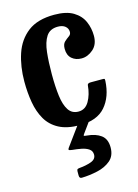

<svg xmlns="http://www.w3.org/2000/svg" viewBox="-120 -599 664 925"><g transform="rotate(-15 212.0 -136.5)"><path d="M22.5 -258.5Q22.5 -333.5 43.2 -396Q64 -458.5 112.5 -495.8Q161 -533 244.5 -533Q304.5 -533 339.2 -512Q374 -491 388.8 -457.2Q403.5 -423.5 403.5 -385.5Q403.5 -342.5 376.5 -319Q349.5 -295.5 318.5 -295.5Q289.5 -295.5 270.2 -312.2Q251 -329 251 -361Q251 -384.5 262.5 -395.2Q274 -406 285.2 -413.5Q296.5 -421 296.5 -433.5Q296.5 -451 283.2 -462Q270 -473 246.5 -473Q207 -473 188.5 -444.8Q170 -416.5 164.8 -368Q159.5 -319.5 159.5 -258.5Q159.5 -196.5 165.5 -150Q171.5 -103.5 188.5 -77.8Q205.5 -52 238 -52Q272 -52 290.8 -84.5Q309.5 -117 313.5 -162.5Q314 -173 330.5 -173H389Q398.5 -173 399.5 -171.2Q400.5 -169.5 400.5 -162Q396.5 -83 354.8 -35Q313 13 228 13Q164 13 123.5 -8.5Q83 -30 61.2 -67.8Q39.5 -105.5 31 -154.5Q22.5 -203.5 22.5 -258.5ZM158 245.5V225Q158 216.5 162 214.2Q166 212 173.5 211.5Q204 209 230 199.8Q256 190.5 256 167.5Q256 149 241.5 139Q227 129 205 124.8Q183 120.5 160.5 118.5Q146 117 144 113.8Q142 110.5 147 104L224 -1.5Q227.5 -6.5 236 -6.5H268.5Q280 -6.5 279.8 -4.2Q279.5 -2 275.5 3.5L237 56.5Q230.5 65 231.8 67Q233 69 246.5 70Q289.5 73.5 315.8 93Q342 112.5 342 154.5Q342 196.5 315.2 219Q288.5 241.5 249 250.2Q209.5 259 170.5 260Q158 260.5 158 245.5Z"/></g></svg>

Font: Besley* Condensed Semi
Style: Regular
Weight: 600
Width: 3
Designer: Owen Earl
Foundry: indestructible type*
Version: Version 3.000; ttfautohint (v1.8.3)